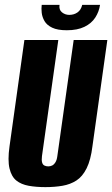

<svg xmlns="http://www.w3.org/2000/svg" viewBox="-20 -755 460 787"><path d="M166 12Q128 12 97.5 6.5Q67 1 47 -15Q27 -31 19 -64.5Q11 -98 19 -155L80 -591H219L152 -115Q150 -99 152.5 -89.5Q155 -80 162 -76.5Q169 -73 178 -73Q186 -73 193.5 -76.5Q201 -80 207 -89.5Q213 -99 215 -115L282 -591H420L359 -156Q352 -99 335 -65Q318 -31 293 -15Q268 1 236 6.5Q204 12 166 12ZM254 -631Q216 -631 194 -641.5Q172 -652 162.5 -668.5Q153 -685 151 -702.5Q149 -720 151 -735H224Q221 -715 234 -704.5Q247 -694 264 -694Q283 -694 297.5 -704Q312 -714 317 -735H390Q386 -707 370.5 -683Q355 -659 326 -645Q297 -631 254 -631Z"/></svg>

Font: Alumni Sans Thin ExtraBold
Style: Italic
Weight: 800
Italic angle: -8°
Version: Version 1.016